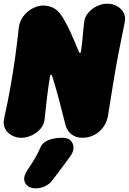

<svg xmlns="http://www.w3.org/2000/svg" viewBox="-37 -722 699 1041"><path d="M409 25Q375 25 350.5 6Q326 -13 318 -45Q308 -82 300 -114.5Q292 -147 284.5 -175.5Q277 -204 270 -228.5Q263 -253 257 -273.5Q251 -294 245 -311Q244 -317 239.5 -317Q235 -317 234 -308Q225 -252 218 -194.5Q211 -137 205 -77Q203 -48 183.5 -25Q164 -2 136 11.5Q108 25 78 25Q50 25 26 11.5Q2 -2 -9.5 -25Q-21 -48 -15 -77Q5 -168 19 -246.5Q33 -325 44 -403Q55 -481 65 -572Q69 -606 89 -633Q109 -660 138.5 -676Q168 -692 198 -692Q226 -692 252.5 -679Q279 -666 300 -632Q310 -617 321 -596.5Q332 -576 343.5 -551Q355 -526 367 -498Q379 -470 391 -440Q393 -436 397 -435.5Q401 -435 402 -443Q406 -468 408.5 -493.5Q411 -519 413.5 -545.5Q416 -572 419 -600Q422 -629 441 -652Q460 -675 488 -688.5Q516 -702 544 -702Q574 -702 598 -688.5Q622 -675 634 -652Q646 -629 639 -600Q620 -509 604.5 -428Q589 -347 576 -265.5Q563 -184 548 -92Q539 -42 500.5 -8.5Q462 25 409 25ZM245 258Q232 275 208.5 287Q185 299 158 299H154Q132 299 115 287.5Q98 276 94.5 254.5Q91 233 110 203Q136 164 151.5 138Q167 112 183 76Q190 59 206.5 48Q223 37 246.5 31Q270 25 296 25H303Q331 25 346 40Q361 55 361.5 77.5Q362 100 345 124Q317 163 295 192Q273 221 245 258Z"/></svg>

Font: Winky Sans Black
Style: Italic
Weight: 900
Italic angle: -8.97852°
Designer: Simon Atzbach
Foundry: typofactur
Version: Version 1.205